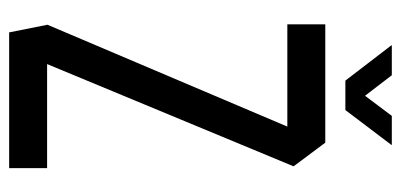

<svg xmlns="http://www.w3.org/2000/svg" viewBox="-254 -644 897 430"><g transform="rotate(90 195.0 -428.5)"><path d="M34 -623V-708H299L352 -637L123 -85H356V0H52L35 -85V-86L263 -623ZM160 -753 81 -856V-857H148L194 -797L239 -857H304V-856L226 -753H161Z"/></g></svg>

Font: Foldit Thin
Style: Regular
Weight: 400
Version: Version 1.003